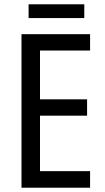

<svg xmlns="http://www.w3.org/2000/svg" viewBox="-20 -873 488 893"><path d="M399 0H80V-714H399V-638H166V-411H385V-335H166V-77H399ZM372 -853V-789H113V-853Z"/></svg>

Font: Noto Sans Hebrew Condensed
Style: Regular
Weight: 400
Width: 3
Designer: Monotype Design Team
Foundry: Monotype Imaging Inc.
Version: Version 2.004; ttfautohint (v1.8.4.7-5d5b)